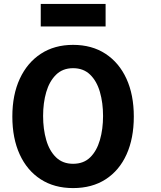

<svg xmlns="http://www.w3.org/2000/svg" viewBox="-20 -940 822 980"><path d="M663 -345Q663 -456 625.5 -538Q588 -620 518.5 -665.5Q449 -711 353 -711Q258 -711 188.5 -665.5Q119 -620 81 -538Q43 -456 43 -345Q43 -234 80.5 -152Q118 -70 187.5 -25Q257 20 353 20Q450 20 519.5 -25Q589 -70 626 -152Q663 -234 663 -345ZM506 -348Q506 -281 490 -225.5Q474 -170 440.5 -137Q407 -104 353 -104Q300 -104 266 -137Q232 -170 216 -225.5Q200 -281 200 -348Q200 -415 216 -470Q232 -525 266 -558.5Q300 -592 353 -592Q406 -592 440 -559Q474 -526 490 -470.5Q506 -415 506 -348ZM519 -805V-920H188V-805Z"/></svg>

Font: Repo Bold
Style: Bold
Weight: 700
Designer: Stefan Peev
Foundry: Context Ltd
Version: Version 1.502